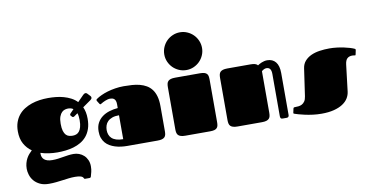

<svg xmlns="http://www.w3.org/2000/svg" viewBox="-95 -1145 3158 1629"><g transform="rotate(-10 1484.5 -330.0)"><path d="M327.1 -48.8Q290 -48.8 253.4 -54Q216.8 -59.1 183.1 -70.3Q182.6 -67.9 182.6 -65.7Q182.6 -63.5 182.6 -61Q182.6 -46.4 187.5 -33.9Q192.4 -21.5 202.9 -12.2Q213.4 -2.9 230.5 2.4Q247.6 7.8 272 7.8Q298.8 7.8 321.8 4.6Q344.7 1.5 366.7 -2.2Q388.7 -5.9 410.9 -9Q433.1 -12.2 458 -12.2Q481.9 -12.2 504.9 -3.7Q527.8 4.9 545.7 21.2Q563.5 37.6 574.2 61.5Q585 85.4 585 116.2Q585 143.6 579.8 164.1Q574.7 184.6 569.3 203.1Q568.4 205.6 565.7 209Q563 212.4 555.7 212.4H519.5Q512.7 212.4 510.7 209.2Q508.8 206.1 507.8 204.1Q498.5 181.2 436 181.2Q409.2 181.2 382.8 184.3Q356.4 187.5 329.1 191.2Q301.8 194.8 272.2 198Q242.7 201.2 210 201.2Q164.6 201.2 133.1 186Q101.6 170.9 82 147.7Q62.5 124.5 53.7 96.7Q44.9 68.8 44.9 43.9Q44.9 17.1 51 -5.1Q57.1 -27.3 66.9 -45.4Q76.7 -63.5 89.4 -77.9Q102.1 -92.3 114.7 -104Q74.7 -131.3 50.3 -175.3Q25.9 -219.2 25.9 -283.2Q25.9 -326.7 38.1 -361.1Q50.3 -395.5 71.5 -421.6Q92.8 -447.8 121.6 -465.8Q150.4 -483.9 183.8 -495.4Q217.3 -506.8 253.9 -512Q290.5 -517.1 327.1 -517.1Q359.9 -517.1 394 -513.7Q428.2 -510.3 460.7 -501.2Q493.2 -492.2 522.2 -477.1Q551.3 -461.9 573.7 -438.5L627 -492.7Q632.3 -498 637.5 -500.5Q642.6 -502.9 647 -502.9Q654.8 -502.9 661.1 -496.6L685.1 -471.2Q690.9 -464.4 690.9 -457Q690.9 -446.3 678.7 -437.5L607.9 -387.7Q617.7 -366.7 622.8 -341.8Q627.9 -316.9 627.9 -287.1Q627.9 -237.3 615.2 -200.2Q602.5 -163.1 580.3 -136.7Q558.1 -110.4 528.8 -93.3Q499.5 -76.2 466.1 -66.4Q432.6 -56.6 397 -52.7Q361.3 -48.8 327.1 -48.8ZM490.2 -336.9Q487.8 -339.4 487.8 -344.2Q487.8 -350.1 492.2 -354.5L523.4 -386.7Q513.7 -394 502.2 -397Q490.7 -399.9 479 -399.9Q467.3 -399.9 452.9 -396.2Q438.5 -392.6 425.5 -380.4Q412.6 -368.2 403.8 -345Q395 -321.8 395 -283.2Q395 -244.6 402.1 -221.4Q409.2 -198.2 420.9 -186Q432.6 -173.8 447.8 -169.9Q462.9 -166 479 -166Q494.1 -166 508.8 -171.1Q523.4 -176.3 534.4 -189.7Q545.4 -203.1 552.2 -226.3Q559.1 -249.5 559.1 -286.1Q559.1 -322.8 550.8 -346.7L518.1 -323.7Q514.2 -321.3 510.3 -321.3Q503.9 -321.3 500 -326.2Z M918.9 0Q892.6 0 866 -3.4Q839.4 -6.8 815.2 -14.4Q791 -22 770 -34.2Q749 -46.4 733.6 -64.5Q718.3 -82.5 709.5 -106.9Q700.7 -131.3 700.7 -163.1Q700.7 -205.6 716.8 -235.8Q732.9 -266.1 760 -286.1Q787.1 -306.2 822.3 -316.9Q857.4 -327.6 895 -330.6V-364.3Q895 -383.3 890.1 -394.5Q885.3 -405.8 877.7 -411.4Q870.1 -417 861.1 -418.7Q852.1 -420.4 843.8 -420.4Q834 -420.4 823 -417.5Q812 -414.6 801.8 -410.4Q791.5 -406.2 782.2 -401.4Q772.9 -396.5 766.6 -392.6Q763.7 -390.6 761.2 -389.2Q758.8 -387.7 756.3 -387.7Q752 -387.7 748 -394L731.4 -420.4Q729 -423.8 729 -427.7Q729 -431.6 732.2 -434.6Q735.4 -437.5 738.3 -439.5Q754.4 -450.7 779.3 -462.4Q804.2 -474.1 835.2 -483.4Q866.2 -492.7 902.3 -498.5Q938.5 -504.4 977.1 -504.4Q1013.7 -504.4 1048.6 -502Q1083.5 -499.5 1114.5 -491.5Q1145.5 -483.4 1171.1 -468.5Q1196.8 -453.6 1215.6 -429.2Q1234.4 -404.8 1244.6 -369.1Q1254.9 -333.5 1254.9 -283.7V-65.9Q1254.9 -49.8 1252 -37.4Q1249 -24.9 1240.7 -16.6Q1232.4 -8.3 1217.8 -4.2Q1203.1 0 1179.7 0ZM895 -268.6Q859.9 -268.6 835.9 -259.8Q812 -251 797.4 -236.3Q782.7 -221.7 776.4 -202.4Q770 -183.1 770 -162.6Q770 -142.1 776.4 -123.8Q782.7 -105.5 797.4 -91.8Q812 -78.1 835.9 -70.3Q859.9 -62.5 895 -62.5Z M1344.7 -432.1Q1344.7 -448.7 1347.7 -461.7Q1350.6 -474.6 1358.9 -482.9Q1367.2 -491.2 1381.8 -495.6Q1396.5 -500 1419.9 -500H1633.8Q1656.2 -500 1670.2 -495.8Q1684.1 -491.7 1691.9 -483.4Q1699.7 -475.1 1702.1 -462.4Q1704.6 -449.7 1704.6 -432.1V-66.9Q1704.6 -50.3 1702.1 -37.8Q1699.7 -25.4 1691.9 -16.8Q1684.1 -8.3 1670.2 -4.2Q1656.2 0 1633.8 0H1419.9Q1396.5 0 1381.8 -4.4Q1367.2 -8.8 1358.9 -17.1Q1350.6 -25.4 1347.7 -38.1Q1344.7 -50.8 1344.7 -67.9ZM1362.8 -709Q1362.8 -742.7 1375.7 -772.5Q1388.7 -802.2 1410.6 -824.2Q1432.6 -846.2 1462.4 -859.1Q1492.2 -872.1 1525.9 -872.1Q1559.1 -872.1 1588.6 -859.1Q1618.2 -846.2 1640.1 -824.2Q1662.1 -802.2 1675 -772.5Q1688 -742.7 1688 -709Q1688 -675.8 1675 -646.2Q1662.1 -616.7 1640.1 -594.7Q1618.2 -572.8 1588.6 -559.8Q1559.1 -546.9 1525.9 -546.9Q1492.2 -546.9 1462.4 -559.8Q1432.6 -572.8 1410.6 -594.7Q1388.7 -616.7 1375.7 -646.2Q1362.8 -675.8 1362.8 -709Z M1794.4 -432.1Q1794.4 -448.7 1797.4 -461.7Q1800.3 -474.6 1808.6 -482.9Q1816.9 -491.2 1831.5 -495.6Q1846.2 -500 1869.6 -500H2069.3Q2091.3 -500 2107.2 -495.6Q2123 -491.2 2129.9 -480.5Q2136.2 -484.9 2145.3 -490Q2154.3 -495.1 2165 -499.5Q2175.8 -503.9 2188 -506.8Q2200.2 -509.8 2213.4 -509.8Q2260.3 -509.8 2286.4 -477.5Q2312.5 -445.3 2312.5 -382.8V-22.9Q2312.5 -14.6 2310.3 -10Q2308.1 -5.4 2304.9 -3.2Q2301.8 -1 2297.4 -0.5Q2293 0 2288.6 0H2257.3Q2244.6 0 2241 -7.3Q2237.3 -14.6 2237.3 -22.9V-387.7Q2237.3 -415.5 2227.3 -430.2Q2217.3 -444.8 2195.3 -444.8Q2184.1 -444.8 2172.6 -438.7Q2161.1 -432.6 2154.3 -425.8V-68.4Q2154.3 -51.3 2151.4 -38.6Q2148.4 -25.9 2140.1 -17.3Q2131.8 -8.8 2117.2 -4.4Q2102.5 0 2079.1 0H1869.6Q1846.2 0 1831.5 -4.4Q1816.9 -8.8 1808.6 -17.1Q1800.3 -25.4 1797.4 -38.1Q1794.4 -50.8 1794.4 -67.9Z M2750.5 -517.1Q2781.7 -517.1 2813 -513.4Q2844.2 -509.8 2872.3 -503.9Q2900.4 -498 2923.6 -491Q2946.8 -483.9 2961.4 -477.1Q2963.9 -476.1 2966.6 -474.1Q2969.2 -472.2 2969.2 -466.8Q2969.2 -465.3 2968.8 -462.9Q2968.3 -460.4 2967.8 -458L2961.9 -429.2Q2960.9 -423.3 2959.2 -422.1Q2957.5 -420.9 2956.1 -420.9Q2953.6 -420.9 2946.8 -422.4Q2939.9 -423.8 2932.1 -423.8Q2904.3 -423.8 2888.2 -408.9Q2872.1 -394 2867.7 -356.9L2840.3 -128.9Q2836.4 -98.6 2820.1 -72.3Q2803.7 -45.9 2772.9 -25.9Q2742.2 -5.9 2697 5.6Q2651.9 17.1 2591.3 17.1Q2553.2 17.1 2517.1 12.5Q2481 7.8 2450.4 1.2Q2419.9 -5.4 2397.2 -12Q2374.5 -18.6 2363.3 -22.5Q2359.4 -23.4 2357.2 -25.1Q2355 -26.9 2355 -30.8Q2355 -32.7 2355.5 -35.2Q2356 -37.6 2356.9 -41L2362.8 -68.4Q2363.8 -72.3 2366.2 -74.7Q2368.7 -77.1 2375 -77.1Q2391.1 -77.1 2407.5 -78.9Q2423.8 -80.6 2437.7 -87.9Q2451.7 -95.2 2462.2 -110.4Q2472.7 -125.5 2476.6 -152.8L2510.7 -388.2Q2516.1 -425.3 2538.1 -450.2Q2560.1 -475.1 2592.5 -490Q2625 -504.9 2666 -511Q2707 -517.1 2750.5 -517.1Z"/></g></svg>

Font: Fascinate
Style: Regular
Weight: 900
Designer: Astigmatic (AOETI)
Foundry: Astigmatic (AOETI)
Version: Version 1.000